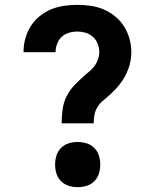

<svg xmlns="http://www.w3.org/2000/svg" viewBox="-20 -763 640 791"><path d="M234 -255Q234 -284 238 -313Q242 -342 255 -367.5Q268 -393 288.5 -414Q309 -435 331 -454L332 -455Q343 -464 353.5 -473.5Q364 -483 372 -495Q380 -507 384.5 -520.5Q389 -534 389 -548Q389 -566 382.5 -582.5Q376 -599 363 -611Q350 -623 333 -628Q316 -633 299 -633Q281 -633 264 -628Q247 -623 234.5 -611.5Q222 -600 215.5 -583Q209 -566 209 -549V-548H77V-550Q77 -578 84.5 -605Q92 -632 107 -655.5Q122 -679 143.5 -696.5Q165 -714 190.5 -724.5Q216 -735 243.5 -739Q271 -743 299 -743Q326 -743 354 -739Q382 -735 407.5 -724Q433 -713 455 -695Q477 -677 491.5 -653.5Q506 -630 513.5 -603Q521 -576 521 -548Q521 -531 518 -513.5Q515 -496 509 -480Q503 -464 495 -449Q487 -434 476.5 -420Q466 -406 454 -393.5Q442 -381 429 -369.5Q416 -358 403 -347Q390 -336 381 -321Q372 -306 369 -289Q366 -272 366 -255ZM300 8Q281 8 263 2.5Q245 -3 231.5 -16.5Q218 -30 212.5 -48Q207 -66 207 -85Q207 -104 212.5 -122Q218 -140 231.5 -153.5Q245 -167 263 -172.5Q281 -178 300 -178Q319 -178 337 -172.5Q355 -167 368.5 -153.5Q382 -140 387.5 -122Q393 -104 393 -85Q393 -66 387.5 -48Q382 -30 368.5 -16.5Q355 -3 337 2.5Q319 8 300 8Z"/></svg>

Font: Iosevka Aile Extrabold
Style: Regular
Weight: 800
Designer: Belleve Invis
Foundry: Belleve Invis
Version: Version 27.3.5; ttfautohint (v1.8.4)